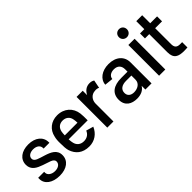

<svg xmlns="http://www.w3.org/2000/svg" viewBox="62 -1480 2249 2249"><g transform="rotate(-45 1186.5 -355.5)"><path d="M228 6C343 6 420 -51 420 -143C420 -233 345 -264 269 -288C199 -311 133 -321 133 -370C133 -409 171 -435 223 -435C281 -435 317 -405 317 -365V-354H413V-364C413 -454 338 -516 224 -516C112 -516 35 -459 35 -366C35 -280 105 -248 173 -224C244 -196 318 -190 318 -139C318 -100 282 -72 227 -72C168 -72 129 -105 129 -141V-157H30V-135C30 -54 107 6 228 6Z M715 8C803 8 875 -42 910 -124L819 -150C802 -107 766 -81 715 -80C657 -79 620 -112 609 -160C605 -175 602 -197 601 -223H916C916 -272 916 -307 912 -339C899 -444 819 -518 704 -518C603 -518 527 -456 508 -362C500 -333 497 -296 499 -255C499 -208 501 -170 510 -137C539 -48 604 8 715 8ZM602 -288C602 -312 604 -332 607 -347C617 -396 651 -429 706 -429C761 -429 798 -396 806 -347C810 -332 811 -310 812 -288Z M1018 0H1120V-295C1120 -358 1163 -404 1218 -407C1245 -411 1270 -405 1280 -397L1300 -498C1288 -507 1269 -516 1239 -516C1182 -516 1144 -483 1120 -436V-509H1018Z M1649 -336V-296H1544C1418 -296 1343 -242 1343 -137C1343 -31 1420 8 1506 8C1571 8 1621 -15 1649 -62V0H1751V-349C1751 -447 1677 -517 1554 -517C1443 -517 1362 -457 1357 -372L1462 -361C1465 -402 1502 -429 1555 -429C1618 -429 1649 -391 1649 -336ZM1447 -145C1447 -203 1493 -232 1561 -232H1649V-164C1649 -102 1593 -70 1533 -70C1484 -70 1447 -95 1447 -145Z M1877 -1H1980V-510H1877ZM1863 -652C1863 -614 1892 -586 1930 -586C1967 -586 1996 -614 1996 -652C1996 -691 1968 -719 1930 -719C1892 -719 1863 -691 1863 -652Z M2290 2C2308 2 2326 1 2346 0V-88H2308C2262 -89 2238 -109 2238 -163V-427H2352V-509H2238V-642H2140V-509H2069V-427H2140V-126C2140 -21 2199 2 2290 2Z"/></g></svg>

Font: Vanilla Cream DemiBold
Style: Regular
Weight: 600
Designer: Jeremy Tribby, Jinavaṁso
Foundry: Tribby Type
Version: Version 1.422;Glyphs 3.1.2 (3151)